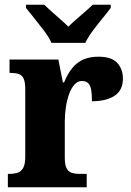

<svg xmlns="http://www.w3.org/2000/svg" viewBox="-20 -786 550 806"><path d="M13 0V-56H17Q39 -56 54 -61Q69 -66 77.5 -81.5Q86 -97 86 -128V-412Q86 -442 79 -456.5Q72 -471 58 -475.5Q44 -480 24 -480H20V-536H225L244 -440H249Q264 -477 284 -501Q304 -525 330.5 -536.5Q357 -548 394 -548Q448 -548 472 -522Q496 -496 496 -456Q496 -407 461 -384Q426 -361 366 -361Q366 -389 363 -407.5Q360 -426 351 -436Q342 -446 324 -446Q306 -446 292.5 -431Q279 -416 270 -391Q261 -366 256.5 -336Q252 -306 252 -276V-123Q252 -94 259.5 -79.5Q267 -65 281 -60.5Q295 -56 312 -56H344V0ZM196 -606Q186 -629 166 -655.5Q146 -682 125 -708Q104 -734 89 -753V-766H166Q177 -755 195.5 -738.5Q214 -722 233.5 -705Q253 -688 267 -674Q281 -688 300.5 -705Q320 -722 339 -738.5Q358 -755 369 -766H445V-753Q431 -734 409.5 -708Q388 -682 368.5 -655.5Q349 -629 338 -606Z"/></svg>

Font: Noto Serif Khmer SemiCondensed ExtraBold
Style: Regular
Weight: 800
Width: 4
Designer: Danh Hong and the Monotype Design Team
Foundry: Monotype Imaging Inc.
Version: Version 2.004